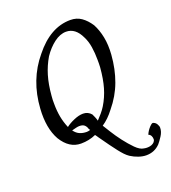

<svg xmlns="http://www.w3.org/2000/svg" viewBox="-180 -948 1167 1308"><g transform="rotate(-20 403.5 -294.0)"><path d="M293.3 -116.4Q282.1 -116.4 268.5 -113.1Q254.9 -109.7 236.9 -105.1Q254.9 -80.5 277.4 -71Q300 -61.5 327.2 -61.5Q338.5 -61.5 353.3 -66.2Q351.3 -69.2 350 -71Q348.7 -72.8 346.7 -75.9Q342.1 -93.3 330 -104.9Q317.9 -116.4 293.3 -116.4ZM185.6 -374.4Q183.6 -357.9 183.6 -345.1Q183.6 -332.3 183.6 -317.9Q183.6 -266.2 191.8 -222.6Q200 -179 217.9 -136.9Q240 -154.9 277.2 -171Q314.4 -187.2 345.1 -187.2Q380.5 -187.2 403.6 -160Q407.7 -151.3 414.4 -136.2Q421 -121 424.1 -107.7Q440 -124.1 457.9 -145.1Q475.9 -166.2 488.7 -187.2Q521 -240 538.7 -300.8Q556.4 -361.5 563.1 -443.6Q564.1 -457.9 564.1 -471.8Q564.1 -485.6 564.1 -498.5Q564.1 -546.7 557.2 -591.3Q550.3 -635.9 532.3 -670.8Q494.9 -751.3 427.2 -751.3Q383.6 -751.3 340 -718.5Q296.4 -685.6 261.5 -633.8Q229.2 -579 210.8 -517.7Q192.3 -456.4 185.6 -374.4ZM806.7 82.1Q806.7 111.3 787.9 140.3Q769.2 169.2 754.9 185.6Q714.4 227.2 654.9 227.2Q629.2 227.2 600 217.4Q570.8 207.7 543.6 190.3Q527.2 179 512.8 163.8Q498.5 148.7 481.3 126.9Q464.1 105.1 441.8 74.4Q419.5 43.6 388.7 0Q385.6 -5.1 381.5 -10.8Q377.4 -16.4 372.8 -22.6Q322.6 0 264.1 0Q179 0 124.1 -90.3Q74.4 -179 83.6 -317.9Q96.4 -522.6 217.9 -667.7Q335.9 -816.4 482.1 -816.4Q527.2 -816.4 561 -792.8Q594.9 -769.2 622.6 -727.2Q646.7 -682.1 657.9 -625.6Q669.2 -569.2 664.1 -498.5Q656.4 -396.4 624.4 -309.5Q592.3 -222.6 530.8 -148.7Q490.3 -94.9 443.6 -64.1Q453.3 -48.7 477.4 -9.7Q501.5 29.2 532.3 69.5Q563.1 109.7 595.1 142.1Q627.2 174.4 654.9 177.4Q667.7 180.5 683.1 179.7Q698.5 179 710.5 174.1Q722.6 169.2 730.5 160.3Q738.5 151.3 738.5 140Q738.5 127.2 732.8 116.2Q727.2 105.1 714.4 100Q714.4 98.5 720.8 86.4Q727.2 74.4 736.9 62.1Q746.7 49.7 757.2 41Q767.7 32.3 774.4 35.9Q785.6 40 792.1 47.4Q798.5 54.9 801.5 63.1Q806.7 70.8 806.7 82.1Z"/></g></svg>

Font: MM Jasmine
Style: Regular
Weight: 400
Designer: Khon Soe Zaw Thu
Version: Version 1.00 July 11, 2016, initial release